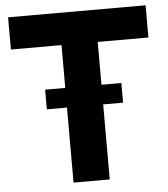

<svg xmlns="http://www.w3.org/2000/svg" viewBox="-54 -816 758 864"><g transform="rotate(-5 325.0 -383.5)"><path d="M635.7 -621.1H406.7V-427.7H496.6V-338.9H406.7V0H243.2V-338.9H152.3V-427.7H243.2V-621.1H14.6V-766.6H635.7Z"/></g></svg>

Font: Acari Sans Neue Black
Style: Regular
Weight: 900
Designer: Alfredo Marco Pradil
Foundry: Alfredo Marco Pradil
Version: Version 1.045;June 16, 2019;FontCreator 11.5.0.2425 64-bit; 